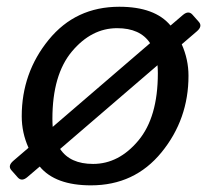

<svg xmlns="http://www.w3.org/2000/svg" viewBox="-20 -541 614 569"><path d="M44.4 -196.3Q44.4 -325.2 124.3 -423.1Q204.1 -521 333.5 -521Q439 -521 485.4 -465.3L522 -496.6Q538.6 -510.7 550.3 -497.6L569.3 -476.1Q580.6 -463.4 564 -448.7L518.6 -409.7Q538.6 -364.7 538.6 -316.4Q538.6 -187.5 458.7 -89.6Q378.9 8.3 249.5 8.3Q144 8.3 97.7 -47.4L61 -16.1Q44.4 -2 32.7 -15.1L13.7 -36.6Q2.4 -49.3 19 -64L64.5 -103Q44.4 -147.9 44.4 -196.3ZM135.3 -189Q135.3 -176.8 136.2 -165L424.8 -413.1Q395.5 -457.5 327.1 -457.5Q251 -457.5 193.1 -388.4Q135.3 -319.3 135.3 -189ZM158.2 -99.6Q187.5 -55.2 255.9 -55.2Q332 -55.2 389.9 -124.3Q447.8 -193.4 447.8 -323.7Q447.8 -336.4 446.8 -347.7Z"/></svg>

Font: Istok Web
Style: Italic
Weight: 400
Italic angle: -13°
Designer: Andrey V. Panov
Foundry: Andrey V. Panov
Version: Version 1.0.2g